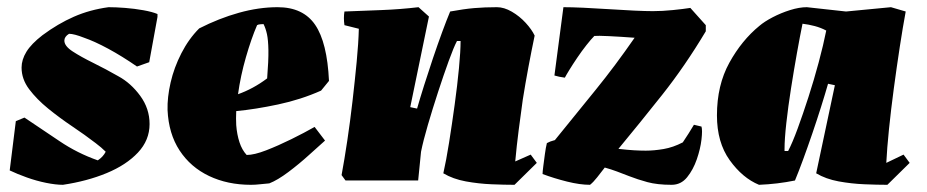

<svg xmlns="http://www.w3.org/2000/svg" viewBox="-20 -502 2577 534"><path d="M155 12Q135 12 108 6.5Q81 1 54.5 -8.5Q28 -18 7 -28L24 -165L48 -175Q96 -143 145.5 -109.5Q195 -76 252 -56Q267 -66 274 -80Q268 -86 261 -92Q254 -98 246 -104Q216 -127 181 -150.5Q146 -174 114 -200Q82 -226 61 -254Q40 -282 40 -314Q40 -336 53.5 -358Q67 -380 98 -404Q141 -436 185.5 -455.5Q230 -475 282 -482Q302 -482 328 -480Q354 -478 379 -473.5Q404 -469 418 -463V-455L395 -329L361 -317Q319 -346 281 -366.5Q243 -387 214 -397Q186 -408 172 -408Q159 -400 159 -389Q159 -374 182 -359Q205 -344 239.5 -327Q274 -310 309 -290Q344 -271 370 -235.5Q396 -200 396 -157Q396 -112 363.5 -77.5Q331 -43 276.5 -20.5Q222 2 155 12Z M678 12Q613 12 561.5 -12.5Q510 -37 479.5 -83.5Q449 -130 446 -196Q445 -231 454.5 -272.5Q464 -314 484.5 -354Q505 -394 534 -423Q589 -451 644.5 -466.5Q700 -482 752 -482Q823 -482 856.5 -433Q890 -384 895 -277L873 -250Q817 -225 753.5 -211.5Q690 -198 637 -193Q636 -172 637 -154Q639 -128 646 -106.5Q653 -85 666 -71Q687 -71 720.5 -84Q754 -97 790.5 -115Q827 -133 855 -149L884 -111Q867 -96 839.5 -71Q812 -46 782 -23.5Q752 -1 729 8Q716 9 703 10.5Q690 12 678 12ZM695 -432Q679 -395 664 -343Q649 -291 642 -240Q662 -247 682.5 -258Q703 -269 723 -284Q727 -334 726.5 -362.5Q726 -391 722.5 -407Q719 -423 713 -435Q710 -435 704 -434.5Q698 -434 695 -432Z M1411 12Q1383 12 1347 10.5Q1311 9 1275.5 2.5Q1240 -4 1213 -20Q1221 -55 1229 -105.5Q1237 -156 1244.5 -210.5Q1252 -265 1256.5 -312.5Q1261 -360 1261 -388H1251Q1242 -371 1228 -332.5Q1214 -294 1198.5 -246.5Q1183 -199 1170 -154.5Q1157 -110 1151 -80L1143 0H941L930 -15Q938 -58 946 -111.5Q954 -165 960.5 -221.5Q967 -278 972 -330Q977 -382 978 -422L938 -432Q935 -452 938 -470Q989 -472 1041 -474Q1093 -476 1144 -482L1173 -456L1121 -204L1140 -200Q1148 -228 1159.5 -264.5Q1171 -301 1184 -339.5Q1197 -378 1209.5 -412Q1222 -446 1232 -470Q1270 -477 1299 -479.5Q1328 -482 1362 -482Q1382 -482 1403.5 -469.5Q1425 -457 1442 -438.5Q1459 -420 1467 -403Q1458 -360 1449.5 -314.5Q1441 -269 1434 -225Q1428 -182 1422.5 -139.5Q1417 -97 1413 -53L1456 -72L1473 -49Z M1848 12Q1808 12 1780.5 4.5Q1753 -3 1730 -12Q1712 -19 1696 -25Q1680 -31 1662 -36Q1652 -23 1641 -9Q1630 5 1621 12Q1593 12 1557 3Q1521 -6 1489 -18Q1489 -24 1491 -39.5Q1493 -55 1495.5 -73.5Q1498 -92 1501 -104Q1510 -109 1522 -112H1523Q1583 -186 1637 -252.5Q1691 -319 1745 -397Q1705 -400 1673.5 -401.5Q1642 -403 1633 -402Q1624 -393 1611 -376.5Q1598 -360 1585.5 -341.5Q1573 -323 1563.5 -307.5Q1554 -292 1551 -286Q1535 -288 1522 -292L1547 -482Q1569 -482 1602.5 -480.5Q1636 -479 1673.5 -476.5Q1711 -474 1743.5 -472.5Q1776 -471 1796 -471Q1822 -471 1851.5 -474Q1881 -477 1900 -480L1943 -432V-415Q1885 -318 1821.5 -238Q1758 -158 1700 -88Q1726 -85 1743.5 -84Q1761 -83 1776 -83Q1799 -83 1825.5 -87.5Q1852 -92 1879 -106Q1887 -118 1895 -130.5Q1903 -143 1910 -155L1931 -150Q1934 -140 1931 -114Q1928 -88 1918 -59Q1908 -30 1891 -9Q1874 12 1848 12Z M2091 12Q2045 -7 2009.5 -56.5Q1974 -106 1974 -181Q1974 -265 2008.5 -327.5Q2043 -390 2092 -430Q2106 -442 2129 -454Q2152 -466 2177.5 -474Q2203 -482 2224 -482Q2251 -479 2278.5 -476Q2306 -473 2333 -470L2458 -482L2499 -470Q2491 -427 2482.5 -371.5Q2474 -316 2466 -256.5Q2458 -197 2452.5 -143Q2447 -89 2445 -49L2493 -72L2510 -49L2448 12Q2420 12 2384 10.5Q2348 9 2312.5 2.5Q2277 -4 2250 -20L2302 -265L2283 -269Q2275 -241 2263.5 -204.5Q2252 -168 2239 -130Q2226 -92 2213.5 -58Q2201 -24 2191 0Q2142 10 2091 12ZM2172 -82Q2184 -105 2198.5 -144.5Q2213 -184 2228.5 -232Q2244 -280 2257 -328.5Q2270 -377 2278 -417Q2263 -425 2246 -429.5Q2229 -434 2212 -436Q2205 -402 2196.5 -354.5Q2188 -307 2180 -256Q2172 -205 2167 -160Q2162 -115 2162 -88V-82Z"/></svg>

Font: Labrada Black
Style: Italic
Weight: 900
Italic angle: -7°
Designer: Mercedes Jáuregui
Foundry: Omnibus-Type Team
Version: Version 1.000; ttfautohint (v1.8.4.7-5d5b)